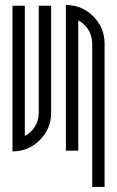

<svg xmlns="http://www.w3.org/2000/svg" viewBox="-20 -594 461 757"><path d="M77.9 -571.4V-57.9Q102.9 -70.8 117.9 -95.4Q132.9 -120 132.9 -149.5V-571.4H181.6V-149.5Q181.6 -86.6 137 -41.9Q92.5 2.9 29.2 2.9V-571.4Z M288.6 0H239.9V-574.3Q303.2 -574.3 347.8 -529.6Q392.3 -484.8 392.3 -421.9V142.9H343.6V-421.9Q343.6 -451.5 328.6 -476.1Q313.6 -500.6 288.6 -513.5Z"/></svg>

Font: Marapfhont
Style: Book
Weight: 400
Version: Version 0.15